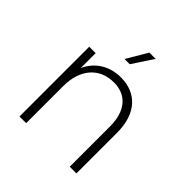

<svg xmlns="http://www.w3.org/2000/svg" viewBox="-192 -871 1016 1016"><g transform="rotate(45 316.0 -362.5)"><path d="M340 -526C253 -526 186 -482 154 -410V-522H106V0H156V-278C156 -402 223 -481 332 -481C425 -481 482 -418 482 -301V0H532V-305C532 -450 454 -526 340 -526ZM284 -608H323L400 -725H353Z"/></g></svg>

Font: Chess Sans Light
Style: Regular
Weight: 300
Designer: Wolf Bōese
Foundry: Wolf Bōese
Version: Version 7.223;Glyphs 3.3 (3306)